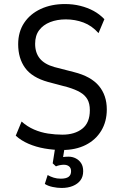

<svg xmlns="http://www.w3.org/2000/svg" viewBox="-20 -734 603 951"><path d="M288 9Q244 9 201 1.5Q158 -6 121 -22Q84 -38 58 -62L87 -132Q115 -107 148.5 -92.5Q182 -78 218 -72.5Q254 -67 289 -67Q350 -67 387.5 -96.5Q425 -126 425 -188Q425 -221 413 -242Q401 -263 377 -277Q353 -291 316 -302L218 -328Q139 -350 104.5 -397.5Q70 -445 70 -515Q70 -576 99.5 -620.5Q129 -665 181.5 -689.5Q234 -714 302 -714Q342 -714 378 -705Q414 -696 443.5 -680Q473 -664 497 -639L468 -570Q435 -607 393.5 -622.5Q352 -638 306 -638Q263 -638 228.5 -624.5Q194 -611 174 -584.5Q154 -558 154 -517Q154 -473 177 -444.5Q200 -416 249 -402L346 -377Q430 -356 469.5 -309Q509 -262 509 -192Q509 -132 481.5 -86.5Q454 -41 404.5 -16Q355 9 288 9ZM285 197Q264 197 240.5 192Q217 187 202 177L216 133Q230 141 246 146Q262 151 281 151Q307 151 319.5 142Q332 133 332 114Q332 98 322 90Q312 82 296 82Q288 82 277 84Q266 86 257 90L241 75L256 -20H303L290 59L269 50Q277 46 291 44Q305 42 320 42Q339 42 355.5 50.5Q372 59 382 74.5Q392 90 392 114Q392 141 378.5 159Q365 177 341 187Q317 197 285 197Z"/></svg>

Font: Nunito Sans 7pt Condensed
Style: Regular
Weight: 400
Width: 3
Designer: Vernon Adams
Foundry: Vernon Adams
Version: Version 3.101;gftools[0.9.27]